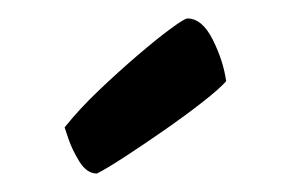

<svg xmlns="http://www.w3.org/2000/svg" viewBox="-20 -744 315 208"><path d="M85 -556Q74 -556 66 -569Q58 -582 54 -594Q50 -606 50 -606Q66 -626 87 -646Q108 -666 129 -684Q150 -702 165 -713Q180 -724 183 -724Q199 -724 210.5 -701Q222 -678 225 -656Q218 -648 199.5 -633.5Q181 -619 158 -603Q135 -587 115 -574Q95 -561 85 -556Z"/></svg>

Font: Yanone Kaffeesatz Medium
Style: Regular
Weight: 500
Designer: Yanone (Cyrillic: Daniel Pouzeot, Huerta Tipografica, and Cyreal)
Foundry: Yanone
Version: Version 2.003